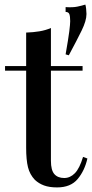

<svg xmlns="http://www.w3.org/2000/svg" viewBox="-20 -803 401 837"><path d="M202 -681V-515H340V-495H202V-102Q202 -61 217 -44Q232 -27 260 -27Q286 -27 306.5 -48Q327 -69 342 -119L361 -112Q349 -59 318.5 -22.5Q288 14 229 14Q195 14 172 5.5Q149 -3 132 -19Q110 -42 102 -74Q94 -106 94 -159V-495H2V-515H94V-661Q125 -662 152 -666.5Q179 -671 202 -681ZM352 -783Q354 -778 355.5 -764.5Q357 -751 357 -742Q357 -713 336 -670Q315 -627 280 -562L266 -566Q278 -634 282 -666Q286 -698 286 -711Q286 -731 282.5 -741Q279 -751 266 -751V-772Q297 -770 316.5 -774Q336 -778 352 -783Z"/></svg>

Font: Playfair Display Medium
Style: Regular
Weight: 500
Designer: Claus Eggers Sørensen
Foundry: Claus Eggers Sørensen
Version: Version 1.203